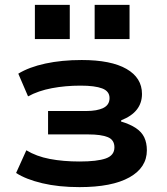

<svg xmlns="http://www.w3.org/2000/svg" viewBox="-20 -757 686 787"><path d="M306 10Q220 10 153 -6Q86 -22 46 -48L88 -141Q129 -116 184 -105.5Q239 -95 306 -95Q378 -95 413.5 -107.5Q449 -120 449 -153Q449 -184 421.5 -195Q394 -206 343 -206H177V-302H334Q378 -302 403.5 -314.5Q429 -327 429 -355Q429 -383 399 -394.5Q369 -406 310 -406Q248 -406 192.5 -395.5Q137 -385 95 -362L55 -455Q99 -482 166 -496.5Q233 -511 315 -511Q435 -511 498.5 -474.5Q562 -438 562 -372Q562 -335 541 -308Q520 -281 477 -264L476 -259Q513 -248 537 -232Q561 -216 571.5 -193.5Q582 -171 582 -141Q582 -70 510.5 -30Q439 10 306 10ZM368 -597V-737H511V-597ZM123 -597V-737H266V-597Z"/></svg>

Font: Nunito Sans 7pt SemiExpanded
Style: Bold
Weight: 700
Width: 6
Designer: Vernon Adams
Foundry: Vernon Adams
Version: Version 3.101;gftools[0.9.27]